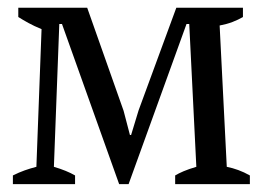

<svg xmlns="http://www.w3.org/2000/svg" viewBox="-20 -467 673 487"><path d="M170.4 0H12.7V-22Q28.3 -29.8 42.7 -34.9Q57.1 -40 72.3 -43.9L85.4 -393.1Q66.4 -400.9 52.2 -408.7Q38.1 -416.5 26.4 -423.8V-447.3H201.2L293.5 -186L309.6 -124.5H312.5L331.5 -187L427.2 -447.3H596.2V-423.8Q584.5 -417 570.1 -411.4Q555.7 -405.8 537.1 -402.3L555.2 -43.9Q569.8 -41 584.5 -35.6Q599.1 -30.3 613.8 -22V0H424.3V-22Q433.1 -27.3 445.8 -32.7Q458.5 -38.1 478 -43.9L460 -406.2H453.1L306.2 0H282.2L137.2 -406.2H130.4L116.7 -43.9Q149.4 -34.2 170.4 -22Z"/></svg>

Font: PT Astra Serif
Style: Regular
Weight: 400
Designer: A.Korolkova, I. Chaeva
Foundry: ParaType Ltd
Version: Version 1.002